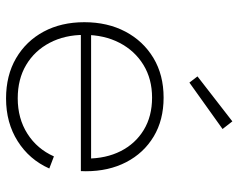

<svg xmlns="http://www.w3.org/2000/svg" viewBox="-100 -716 825 666"><g transform="rotate(90 313.0 -383.5)"><path d="M322 8.5Q242 8.5 182.5 -26.2Q123 -61 90.2 -122Q57.5 -183 57.5 -263Q57.5 -343.5 90.2 -405.5Q123 -467.5 181.8 -502.8Q240.5 -538 319 -538Q397 -538 454.2 -503.5Q511.5 -469 543 -408.2Q574.5 -347.5 574.5 -268Q574.5 -262.5 574.2 -258.2Q574 -254 574 -251H530Q530.5 -255.5 530.5 -260.5Q530.5 -265.5 530.5 -271.5Q530.5 -338 504.8 -389Q479 -440 431.5 -469Q384 -498 319 -498Q254.5 -498 205.5 -468Q156.5 -438 129 -385Q101.5 -332 101.5 -263Q101.5 -195 129 -142.8Q156.5 -90.5 205.8 -61.2Q255 -32 321.5 -32Q391.5 -32 444.2 -65.5Q497 -99 523 -157.5L565 -141.5Q534 -72 470.2 -31.8Q406.5 8.5 322 8.5ZM85 -251V-286.5H560L572.5 -251ZM401.5 -776.5 428 -742.5 267 -627.5 245.5 -655.5Z"/></g></svg>

Font: Hepta Slab Light
Style: Regular
Weight: 300
Designer: Michael LaGattuta
Foundry: Michael LaGattuta
Version: Version 1.102